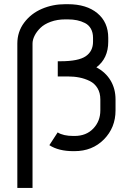

<svg xmlns="http://www.w3.org/2000/svg" viewBox="-20 -716 640 925"><path d="M63.5 -505.9Q63.5 -563 96.4 -606.9Q129.4 -650.9 181.6 -673.3Q233.9 -695.8 294.4 -695.8H306.6Q397 -695.8 449.2 -652.3Q501.5 -608.9 501.5 -533.7V-515.1Q501.5 -434.6 444.3 -391.6Q489.3 -367.7 512.9 -327.9Q536.6 -288.1 536.6 -236.8V-184.1Q536.6 -101.1 480.7 -44.4Q424.8 12.2 338.9 12.2H333.5Q262.2 12.2 217.8 -16.6L257.8 -78.1Q284.7 -61 333.5 -61H338.9Q395.5 -61 429.4 -96.7Q463.4 -132.3 463.4 -184.1V-236.8Q463.4 -268.6 449.7 -291.3Q436 -314 412.4 -325.7Q388.7 -337.4 362.8 -342.5Q336.9 -347.7 306.6 -347.7H258.3V-420.9H271.5Q357.9 -420.9 393.1 -445.1Q428.2 -469.2 428.2 -515.1V-533.7Q428.2 -559.1 418 -577.4Q407.7 -595.7 389.4 -605Q371.1 -614.3 351.1 -618.4Q331.1 -622.6 306.6 -622.6H294.4Q255.9 -622.6 224.4 -611.1Q192.9 -599.6 174.6 -581.5Q156.2 -563.5 146.5 -543.7Q136.7 -523.9 136.7 -505.9V189.5H63.5Z"/></svg>

Font: Anka/Coder
Style: Regular
Weight: 400
Monospace: yes
Version: Version 001.100